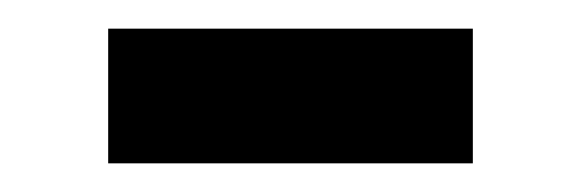

<svg xmlns="http://www.w3.org/2000/svg" viewBox="-20 -295 406 134"><path d="M55.5 -275H310V-181H55.5Z"/></svg>

Font: Newsreader 16pt 16pt
Style: Bold
Weight: 700
Version: Version 1.003